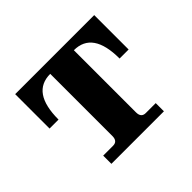

<svg xmlns="http://www.w3.org/2000/svg" viewBox="-119 -645 800 800"><g transform="rotate(-45 281.5 -244.5)"><path d="M436.5 0H127V-48.3H185.1Q211.9 -48.3 211.9 -79.1V-445.3Q101.6 -445.3 101.6 -286.1H48.8V-488.8H514.6V-286.1H461.4Q461.4 -445.3 351.1 -445.3V-79.1Q351.1 -48.3 377.9 -48.3H436.5Z"/></g></svg>

Font: Munson
Style: Bold
Weight: 700
Designer: Paul James MIller
Foundry: High-Logic / Made with FontCreator
Version: Version 2.10;May 5, 2019;FontCreator 11.5.0.2430 64-bit